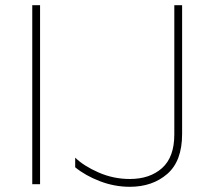

<svg xmlns="http://www.w3.org/2000/svg" viewBox="-20 -708 814 738"><path d="M104 -688H134V0H104ZM269 -102V-65Q308 -33 364 -11.5Q420 10 479 10Q566 10 623 -39.5Q680 -89 680 -193V-688H650V-191Q650 -104 603 -62Q556 -20 479 -20Q416 -20 359 -45Q302 -70 269 -102Z"/></svg>

Font: Roundo ExtraLight
Style: Regular
Weight: 250
Designer: Namrata Goyal (Gurmukhi), Shiva Nallaperumal (Latin)
Foundry: Indian Type Foundry
Version: Version 1.000;PS 1.0;hotconv 1.0.88;makeotf.lib2.5.647800